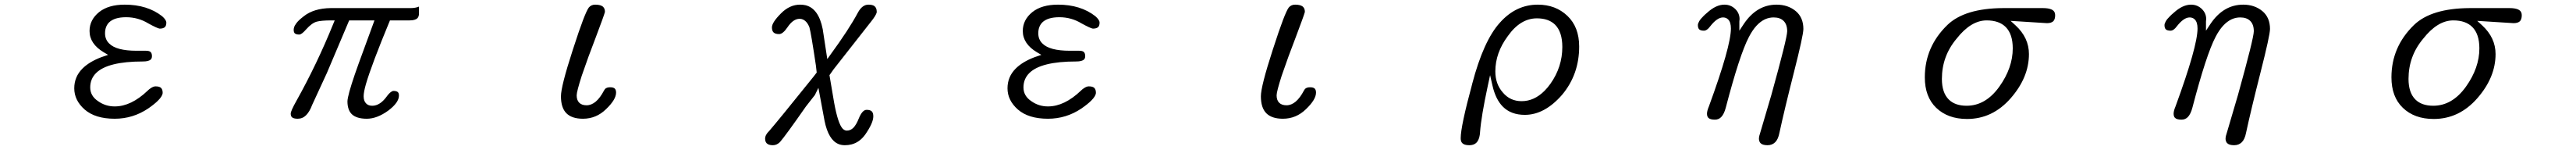

<svg xmlns="http://www.w3.org/2000/svg" viewBox="-20 -497 11040 642"><path d="M657.2 -66.4Q677.2 -86.4 677.2 -100.1Q677.2 -113.8 670.4 -120.6Q663.6 -127.4 646.5 -127.4Q637.7 -127.4 626 -119.6Q619.1 -115.2 612.8 -108.9Q542 -41.5 471.7 -41.5Q432.1 -41.5 400.4 -64Q366.7 -86.4 366.7 -122.8Q366.7 -159.2 391.6 -184.1Q441.4 -233.9 592.8 -233.9Q617.7 -233.9 626.5 -242.7Q631.3 -247.6 631.3 -256.8Q631.3 -268.6 625.7 -274.2Q620.1 -279.8 605.5 -279.8H565.4Q478.5 -279.8 447.8 -311Q430.2 -328.1 430.2 -354.5Q430.2 -383.3 447.3 -400.9Q470.2 -423.3 520.5 -423.3Q572.3 -423.3 616.2 -396.5Q653.8 -376 664.1 -374.5Q680.2 -374.5 687 -381.3Q692.9 -387.2 692.9 -400.4Q692.9 -411.6 674.8 -427.7Q611.3 -477.1 514.6 -477.1Q444.8 -477.1 404.8 -445.3Q363.8 -412.1 363.8 -364.3Q363.8 -309.6 424.3 -273.4L443.4 -262.2L413.6 -252Q362.3 -232.4 333.5 -203.6Q298.3 -168.5 298.3 -119.1Q298.3 -67.4 342.8 -28.3Q388.2 11.2 471.7 11.2Q549.8 11.2 615.2 -32.7Q642.1 -51.3 657.2 -66.4Z M1775.9 -468.8Q1760.7 -462.4 1740.2 -462.4H1397.5Q1324.7 -461.4 1281.7 -427.2Q1268.6 -417 1261.7 -410.4Q1254.9 -403.8 1250.7 -398.2Q1246.6 -392.6 1243.7 -387.7Q1238.8 -377.9 1238.8 -369.1Q1238.8 -359.4 1243.2 -354.5Q1249 -349.1 1262.7 -349.1Q1272.9 -349.1 1292 -371.1Q1316.4 -398.4 1337.4 -404.3Q1357.9 -409.7 1399.4 -409.7H1414.6L1408.7 -395.5Q1338.4 -222.2 1250 -64.5Q1226.1 -22 1226.1 -10.7Q1226.1 -0.5 1231 4.4Q1237.8 11.2 1255.9 11.2Q1276.9 11.2 1292 -3.9Q1307.1 -19 1317.9 -47.9L1381.3 -185.1L1476.6 -409.7H1585L1517.6 -226.1Q1480 -122.1 1471.7 -81.1Q1469.2 -68.8 1469.2 -63.5Q1469.2 -27.3 1487.3 -8.8Q1507.8 11.2 1552 11.2Q1596.2 11.2 1644.5 -23.9Q1689.9 -58.1 1689.9 -87.9Q1689.9 -97.7 1685.5 -102.5Q1679.7 -107.9 1666 -107.9Q1663.6 -107.9 1659.2 -105.5Q1648.9 -100.1 1635.3 -81.1Q1629.9 -73.7 1623 -66.9Q1600.6 -44.4 1575.2 -44.4Q1558.6 -44.4 1549.3 -54.2Q1538.6 -64.5 1538.6 -85Q1538.6 -102.5 1548.3 -136.7Q1572.3 -219.2 1651.4 -409.7H1735.4Q1759.3 -409.7 1769 -418.9Q1775.9 -426.3 1775.9 -439.5Z M2384.3 -85Q2384.3 -35.6 2407.7 -12.2Q2431.2 11.2 2478.5 11.2Q2535.6 11.2 2577.6 -29.8Q2620.6 -70.8 2620.6 -100.6Q2620.6 -112.3 2615.2 -117.7Q2609.4 -123.5 2595 -123.5Q2580.6 -123.5 2573.2 -116.2L2568.8 -109.4Q2535.6 -46.4 2494.1 -46.4Q2473.6 -46.4 2462.6 -57.4Q2451.7 -68.4 2451.7 -88.9Q2451.7 -105 2473.6 -173.3Q2501 -253.4 2534.2 -338.9Q2568.8 -430.2 2572.8 -445.8V-446.3Q2572.8 -460 2565.4 -467.3Q2555.7 -477.1 2531.2 -477.1Q2513.7 -477.1 2503.4 -464.4Q2495.1 -453.1 2479 -411.4Q2462.9 -369.6 2434.6 -282.2Q2384.3 -127.4 2384.3 -85Z M3273.9 66.4Q3259.3 82 3259.3 95.7Q3259.3 113.3 3270.5 119.6Q3278.8 124.5 3293 124.5Q3309.1 124.5 3322.8 111.3Q3346.7 84 3434.1 -41L3472.7 -90.3L3487.8 -121.1L3514.2 20.5Q3530.8 102.1 3574.2 119.6Q3586.4 124.5 3601.3 124.5Q3616.2 124.5 3629.4 121.1Q3664.6 112.3 3689 78.1Q3723.1 28.8 3723.1 1Q3723.1 -13.7 3716.6 -20.3Q3710 -26.9 3694.3 -26.9Q3675.8 -26.9 3660.6 10.7Q3650.4 36.6 3637.7 49.8Q3625.5 62 3609.4 62Q3600.6 62 3592.3 54.2Q3571.8 33.2 3555.2 -57.6L3535.2 -175.3L3553.2 -200.7L3712.9 -403.8Q3734.9 -431.2 3737.8 -444.3Q3737.8 -445.3 3737.8 -446.3Q3737.8 -463.9 3727.5 -471.2Q3719.2 -477.1 3702.1 -477.1Q3675.3 -477.1 3656.7 -442.4Q3618.2 -370.6 3540.5 -264.6L3525.9 -244.1L3506.3 -372.1Q3488.8 -460.9 3432.6 -474.6Q3421.9 -477.1 3409.2 -477.1Q3364.7 -477.1 3327.6 -439.9Q3288.6 -400.9 3288.6 -379.9Q3288.6 -365.2 3295.4 -358.4Q3302.7 -351.1 3319.3 -351.1Q3335.4 -351.1 3355 -379.9Q3379.4 -416.5 3407.2 -416.5Q3422.4 -416.5 3434.1 -404.8Q3442.9 -396 3449.2 -380.4Q3456.5 -354.5 3477.1 -216.3L3480.5 -186.5L3465.8 -167.5Q3313.5 21.5 3274.4 66.4Z M4657.2 -66.4Q4677.2 -86.4 4677.2 -100.1Q4677.2 -113.8 4670.4 -120.6Q4663.6 -127.4 4646.5 -127.4Q4637.7 -127.4 4626 -119.6Q4619.1 -115.2 4612.8 -108.9Q4542 -41.5 4471.7 -41.5Q4432.1 -41.5 4400.4 -64Q4366.7 -86.4 4366.7 -122.8Q4366.7 -159.2 4391.6 -184.1Q4441.4 -233.9 4592.8 -233.9Q4617.7 -233.9 4626.5 -242.7Q4631.3 -247.6 4631.3 -256.8Q4631.3 -268.6 4625.7 -274.2Q4620.1 -279.8 4605.5 -279.8H4565.4Q4478.5 -279.8 4447.8 -311Q4430.2 -328.1 4430.2 -354.5Q4430.2 -383.3 4447.3 -400.9Q4470.2 -423.3 4520.5 -423.3Q4572.3 -423.3 4616.2 -396.5Q4653.8 -376 4664.1 -374.5Q4680.2 -374.5 4687 -381.3Q4692.9 -387.2 4692.9 -400.4Q4692.9 -411.6 4674.8 -427.7Q4611.3 -477.1 4514.6 -477.1Q4444.8 -477.1 4404.8 -445.3Q4363.8 -412.1 4363.8 -364.3Q4363.8 -309.6 4424.3 -273.4L4443.4 -262.2L4413.6 -252Q4362.3 -232.4 4333.5 -203.6Q4298.3 -168.5 4298.3 -119.1Q4298.3 -67.4 4342.8 -28.3Q4388.2 11.2 4471.7 11.2Q4549.8 11.2 4615.2 -32.7Q4642.1 -51.3 4657.2 -66.4Z M5384.3 -85Q5384.3 -35.6 5407.7 -12.2Q5431.2 11.2 5478.5 11.2Q5535.6 11.2 5577.6 -29.8Q5620.6 -70.8 5620.6 -100.6Q5620.6 -112.3 5615.2 -117.7Q5609.4 -123.5 5595 -123.5Q5580.6 -123.5 5573.2 -116.2L5568.8 -109.4Q5535.6 -46.4 5494.1 -46.4Q5473.6 -46.4 5462.6 -57.4Q5451.7 -68.4 5451.7 -88.9Q5451.7 -105 5473.6 -173.3Q5501 -253.4 5534.2 -338.9Q5568.8 -430.2 5572.8 -445.8V-446.3Q5572.8 -460 5565.4 -467.3Q5555.7 -477.1 5531.2 -477.1Q5513.7 -477.1 5503.4 -464.4Q5495.1 -453.1 5479 -411.4Q5462.9 -369.6 5434.6 -282.2Q5384.3 -127.4 5384.3 -85Z M6502 -64Q6452.1 -64 6420.9 -101.6Q6389.2 -137.7 6389.2 -191.4Q6389.2 -271 6442.9 -342.8Q6496.6 -418.5 6567.4 -418.5Q6617.7 -418.5 6645.5 -391.1Q6676.3 -359.9 6676.3 -295.9Q6676.3 -210.4 6625.5 -138.7Q6613.8 -122.1 6600.1 -108.4Q6555.7 -64 6502 -64ZM6240.7 94.7Q6240.7 108.9 6247.6 115.7Q6256.3 124.5 6277.3 124.5Q6303.2 124.5 6314 106Q6322.3 92.3 6323.7 68.8V68.4Q6328.6 1.5 6356.9 -129.9L6366.7 -175.3L6377 -130.4Q6390.6 -71.3 6421.4 -40.5Q6456.5 -5.4 6515.6 -5.4Q6600.6 -5.4 6675.8 -91.8Q6748.5 -178.7 6748.5 -297.9Q6748.5 -381.3 6698 -429.2Q6647.5 -477.1 6571.3 -477.1Q6477.1 -477.1 6408.2 -399.4Q6338.4 -322.3 6290 -138.2V-137.7Q6240.7 43.5 6240.7 94.7ZM6442.9 -342.8Q6442.9 -342.8 6442.9 -342.8ZM6420.9 -101.6Q6420.9 -101.6 6420.9 -101.6Z M7526.4 64.9Q7519 86.4 7519 96.7Q7519 102.1 7520.8 107.2Q7522.5 112.3 7525.9 115.7Q7534.7 124.5 7555.7 124.5Q7575.7 124.5 7588.6 111.8Q7601.6 99.1 7606.9 71.3Q7627.9 -25.9 7668.9 -187Q7709.5 -346.2 7709.5 -373Q7709.5 -421.9 7677.2 -449.2Q7643.6 -477.1 7594.7 -477.1Q7509.3 -477.1 7453.6 -393.6L7435.1 -365.7V-404.8L7436 -415.5Q7436 -439.5 7418.5 -457.5Q7398.9 -477.1 7371.1 -477.1Q7335 -477.1 7296.9 -442.4Q7285.2 -432.6 7280.8 -427.7Q7268.6 -416 7262.9 -406Q7257.3 -396 7257.3 -389.6Q7257.3 -377.4 7262.7 -371.6Q7269 -365.7 7283.2 -365.7Q7296.4 -365.7 7310.1 -384.3Q7339.8 -422.4 7365.2 -422.4Q7378.4 -422.4 7387.2 -413.6Q7398.9 -401.9 7398.9 -375Q7398.9 -298.8 7304.7 -42Q7296.4 -22.5 7296.4 -10.5Q7296.4 1.5 7302.2 7.3Q7310.1 15.1 7330.1 15.1Q7346.2 15.1 7356.9 4.4Q7369.6 -8.3 7377 -36.6Q7436.5 -263.7 7476.1 -338.9Q7505.9 -396.5 7545.4 -414.6Q7563 -422.4 7582 -422.4Q7609.9 -422.4 7625 -407.2Q7640.1 -392.1 7640.1 -363.3Q7640.1 -334.5 7572.3 -90.8Z M8409.2 -44.4Q8359.4 -44.4 8332.5 -71.3Q8303.2 -100.6 8303.2 -159.2Q8303.2 -256.8 8366.2 -331.5Q8427.7 -409.7 8495.1 -409.7Q8548.3 -409.7 8576.7 -381.3Q8606.9 -351.1 8606.9 -290Q8606.9 -206.5 8549.3 -126Q8490.7 -44.4 8409.2 -44.4ZM8676.3 -265.6Q8676.3 -335.4 8619.1 -388.2L8597.7 -407.7L8753.4 -397.9Q8772 -397.9 8780.8 -406.2Q8788.6 -414.6 8788.6 -431.6Q8788.6 -443.8 8781.7 -450.7Q8774.4 -458 8757.3 -460.9Q8748 -462.4 8736.3 -462.4H8565.4Q8400.9 -461.4 8326.7 -390.1Q8230 -296.4 8230 -166Q8230 -82.5 8278.8 -35.6Q8328.6 12.2 8411.1 12.2Q8520.5 12.2 8598.4 -76.9Q8676.3 -166 8676.3 -265.6Z M9526.4 64.9Q9519 86.4 9519 96.7Q9519 102.1 9520.8 107.2Q9522.5 112.3 9525.9 115.7Q9534.7 124.5 9555.7 124.5Q9575.7 124.5 9588.6 111.8Q9601.6 99.1 9606.9 71.3Q9627.9 -25.9 9668.9 -187Q9709.5 -346.2 9709.5 -373Q9709.5 -421.9 9677.2 -449.2Q9643.6 -477.1 9594.7 -477.1Q9509.3 -477.1 9453.6 -393.6L9435.1 -365.7V-404.8L9436 -415.5Q9436 -439.5 9418.5 -457.5Q9398.9 -477.1 9371.1 -477.1Q9335 -477.1 9296.9 -442.4Q9285.2 -432.6 9280.8 -427.7Q9268.6 -416 9262.9 -406Q9257.3 -396 9257.3 -389.6Q9257.3 -377.4 9262.7 -371.6Q9269 -365.7 9283.2 -365.7Q9296.4 -365.7 9310.1 -384.3Q9339.8 -422.4 9365.2 -422.4Q9378.4 -422.4 9387.2 -413.6Q9398.9 -401.9 9398.9 -375Q9398.9 -298.8 9304.7 -42Q9296.4 -22.5 9296.4 -10.5Q9296.4 1.5 9302.2 7.3Q9310.1 15.1 9330.1 15.1Q9346.2 15.1 9356.9 4.4Q9369.6 -8.3 9377 -36.6Q9436.5 -263.7 9476.1 -338.9Q9505.9 -396.5 9545.4 -414.6Q9563 -422.4 9582 -422.4Q9609.9 -422.4 9625 -407.2Q9640.1 -392.1 9640.1 -363.3Q9640.1 -334.5 9572.3 -90.8Z M10409.2 -44.4Q10359.4 -44.4 10332.5 -71.3Q10303.2 -100.6 10303.2 -159.2Q10303.2 -256.8 10366.2 -331.5Q10427.7 -409.7 10495.1 -409.7Q10548.3 -409.7 10576.7 -381.3Q10606.9 -351.1 10606.9 -290Q10606.9 -206.5 10549.3 -126Q10490.7 -44.4 10409.2 -44.4ZM10676.3 -265.6Q10676.3 -335.4 10619.1 -388.2L10597.7 -407.7L10753.4 -397.9Q10772 -397.9 10780.8 -406.2Q10788.6 -414.6 10788.6 -431.6Q10788.6 -443.8 10781.7 -450.7Q10774.4 -458 10757.3 -460.9Q10748 -462.4 10736.3 -462.4H10565.4Q10400.9 -461.4 10326.7 -390.1Q10230 -296.4 10230 -166Q10230 -82.5 10278.8 -35.6Q10328.6 12.2 10411.1 12.2Q10520.5 12.2 10598.4 -76.9Q10676.3 -166 10676.3 -265.6Z"/></svg>

Font: YuPearl-ExtraLight
Style: ExtraLight
Weight: 200
Designer: Max Yao
Foundry: Max-Everyday
Version: Version 1.011; ttfautohint (v1.8.3)